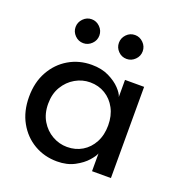

<svg xmlns="http://www.w3.org/2000/svg" viewBox="-115 -702 762 812"><g transform="rotate(20 266.0 -296.0)"><path d="M382.5 0V-80Q378.5 -67.5 359.2 -45.5Q340 -23.5 306.8 -5.8Q273.5 12 228.5 12Q171.5 12 125.2 -15Q79 -42 51.8 -90.8Q24.5 -139.5 24.5 -205Q24.5 -270.5 51.8 -319.2Q79 -368 125.2 -395.2Q171.5 -422.5 228.5 -422.5Q273 -422.5 305.8 -406.5Q338.5 -390.5 358.2 -369.5Q378 -348.5 381.5 -333.5V-410.5H467.5V0ZM110.5 -205Q110.5 -160.5 130 -128Q149.5 -95.5 180.8 -77.8Q212 -60 247.5 -60Q285.5 -60 315.5 -78Q345.5 -96 363 -128.8Q380.5 -161.5 380.5 -205Q380.5 -248.5 363 -281.2Q345.5 -314 315.5 -332.2Q285.5 -350.5 247.5 -350.5Q212 -350.5 180.8 -332.5Q149.5 -314.5 130 -282Q110.5 -249.5 110.5 -205ZM357 -496Q334.5 -496 319 -512Q303.5 -528 303.5 -549.5Q303.5 -571 319 -587.2Q334.5 -603.5 357 -603.5Q378.5 -603.5 394.5 -587.5Q410.5 -571.5 410.5 -549.5Q410.5 -527.5 394.5 -511.8Q378.5 -496 357 -496ZM162 -496Q140 -496 124.2 -512Q108.5 -528 108.5 -549.5Q108.5 -571 124.2 -587.2Q140 -603.5 162 -603.5Q183.5 -603.5 199.5 -587.5Q215.5 -571.5 215.5 -549.5Q215.5 -527.5 199.5 -511.8Q183.5 -496 162 -496Z"/></g></svg>

Font: League Spartan Thin
Style: Regular
Weight: 400
Version: Version 2.002